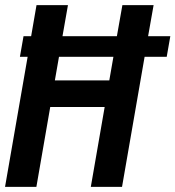

<svg xmlns="http://www.w3.org/2000/svg" viewBox="-30 -731 686 751"><path d="M549.3 -589.4 570.8 -710.9H448.7L427.2 -589.4H214.4L235.8 -710.9H112.8L91.8 -589.4H62L47.9 -508.8H78.1L-10.3 0H112.3L166.5 -312.5H379.4L325.2 0H447.3L535.6 -508.8H622.1L636.2 -589.4ZM397.5 -416.5H184.6L200.7 -508.8H413.6Z"/></svg>

Font: Roboto Mono SemiBold
Style: Italic
Weight: 600
Italic angle: -10°
Monospace: yes
Designer: Google
Version: Version 3.000